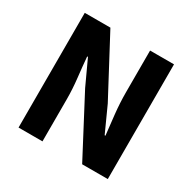

<svg xmlns="http://www.w3.org/2000/svg" viewBox="-162 -910 1082 1077"><g transform="rotate(30 378.5 -371.5)"><path d="M89 0V-743H255L455 -367L529 -204H534Q527 -263 519.5 -334.5Q512 -406 512 -472V-743H667V0H501L302 -378L228 -538H223Q228 -478 236 -408Q244 -338 244 -272V0Z"/></g></svg>

Font: Noto Sans TC ExtraBold
Style: Regular
Weight: 800
Designer: Ryoko NISHIZUKA  (kana, bopomofo & ideographs); Paul D. Hunt (Latin, Greek & Cyrillic); Sandoll Communications , Soo-you
Foundry: Adobe
Version: Version 2.004-H2;hotconv 1.0.118;makeotfexe 2.5.65603